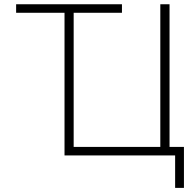

<svg xmlns="http://www.w3.org/2000/svg" viewBox="-20 -748 926 924"><path d="M57.6 -686.5V-727.5H566.9V-686.5H334.5V-41H751.5V-727.5H795.9V-41H865.2V156.2H822.8V0H290.5V-686.5Z"/></svg>

Font: Inter Extra Light
Style: Regular
Weight: 200
Designer: Rasmus Andersson
Foundry: rsms
Version: Version 4.000;git-3c8e0fc